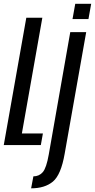

<svg xmlns="http://www.w3.org/2000/svg" viewBox="-51 -769 504 1018"><path d="M-31 0H165.5L176.5 -61.5H65L173.5 -675H88.5ZM114 229.5Q186.5 229.5 229.5 193.8Q272.5 158 292 45.5L406 -598.5H321.5L207.5 50.5Q195 121.5 175.8 143.8Q156.5 166 126 166ZM348 -749 333.5 -668H418L432.5 -749Z"/></svg>

Font: Anybody ExtraCondensed
Style: Italic
Weight: 400
Width: 2
Italic angle: -10°
Version: Version 1.113;gftools[0.9.25]